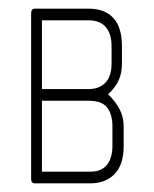

<svg xmlns="http://www.w3.org/2000/svg" viewBox="-20 -424 356 444"><path d="M189 0H61Q52 0 52 -10V-393Q52 -404 61 -404H185Q222 -404 242 -382.5Q262 -361 262 -317V-277Q262 -256 255 -239.5Q248 -223 230 -206Q250 -186 258 -168.5Q266 -151 266 -132V-87Q266 -43 245 -21.5Q224 0 189 0ZM238 -317Q238 -346 224.5 -361.5Q211 -377 185 -377H77V-218H185Q209 -218 223.5 -232.5Q238 -247 238 -278ZM240 -132Q240 -159 228 -175Q216 -191 185 -191H77V-27H189Q215 -27 227.5 -43Q240 -59 240 -87Z"/></svg>

Font: Chathura Light
Style: Regular
Weight: 300
Designer: Appaji Ambarisha Darbha
Foundry: Aditya Fonts
Version: Version 1.002 2016